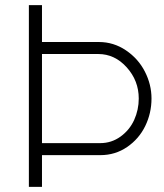

<svg xmlns="http://www.w3.org/2000/svg" viewBox="-20 -730 641 750"><path d="M571.8 -345.2Q571.8 -288.1 547.4 -237.8Q522.9 -187.5 476.6 -155.8Q430.2 -124 372.1 -124H144V0H92.8V-710H144V-565.9H366.2Q423.8 -565.9 471.9 -533.4Q520 -501 545.9 -450.4Q571.8 -399.9 571.8 -345.2ZM522 -345.2Q522 -414.6 475.1 -466.8Q428.2 -519 363.8 -519H144V-170.9H371.1Q415.5 -170.9 450.9 -196.5Q486.3 -222.2 504.2 -261.7Q522 -301.3 522 -345.2Z"/></svg>

Font: Rawline Light
Style: Regular
Weight: 300
Designer: Matt McInerney, Pablo Impallari, Rodrigo Fuenzalida
Foundry: Matt McInerney, Pablo Impallari, Rodrigo Fuenzalida
Version: Version 4.020;PS 004.020;hotconv 1.0.88;makeotf.lib2.5.64775